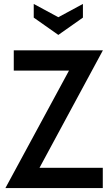

<svg xmlns="http://www.w3.org/2000/svg" viewBox="-20 -956 553 976"><path d="M7.5 0 351.5 -635.5 371.5 -597H50V-700H503L160 -64.5L140 -103H502.5V0ZM151.5 -936V-866.5L276.5 -778.5L401.5 -866.5V-936L276.5 -868.5Z"/></svg>

Font: Cabin SemiCondensed SemiBold
Style: Regular
Weight: 600
Width: 4
Designer: Pablo Impallari
Foundry: Pablo Impallari. http://www.impallari.com Igino Marini. http://www.ikern.com
Version: Version 3.001